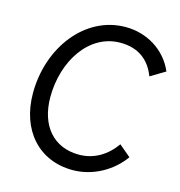

<svg xmlns="http://www.w3.org/2000/svg" viewBox="-106 -801 850 906"><g transform="rotate(15 318.5 -347.5)"><path d="M329 11C428 11 520 -42 573 -117L516 -165C473 -104 412 -67 339 -67C215 -67 139 -156 139 -295C139 -471 240 -628 393 -628C483 -628 538 -582 565 -510L637 -553C596 -649 502 -706 398 -706C200 -706 55 -515 55 -292C55 -111 164 11 329 11Z"/></g></svg>

Font: Fixel Text 20240404
Style: Italic
Weight: 400
Width: 4
Italic angle: -10°
Designer: AlfaBravo + MacPaw
Foundry: Kyrylo Tkachov, Marchela Mozhyna, Serhii Makarenko, Maria Weinstein, Zakhar Kryvoshyya
Version: Version 1.211;Glyphs 3.2 (3225)